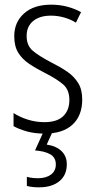

<svg xmlns="http://www.w3.org/2000/svg" viewBox="-20 -613 408 822"><path d="M332 -187Q332 -118 290.5 -79.5Q249 -41 171 -41Q128 -41 94.5 -50.5Q61 -60 38 -73V-129Q64 -112 98.5 -101Q133 -90 170 -90Q224 -90 250.5 -115.5Q277 -141 277 -185Q277 -228 251 -251Q225 -274 172 -301Q134 -320 104.5 -340Q75 -360 58 -387.5Q41 -415 41 -458Q41 -518 83 -555.5Q125 -593 199 -593Q235 -593 267.5 -584.5Q300 -576 327 -561L305 -516Q283 -530 255 -538Q227 -546 198 -546Q150 -546 122 -523Q94 -500 94 -459Q94 -418 120.5 -395.5Q147 -373 201 -345Q239 -326 268 -306Q297 -286 314.5 -258Q332 -230 332 -187ZM266 90Q266 137 234 163Q202 189 147 189Q116 189 95 183V144Q116 150 143 150Q177 150 198 134.5Q219 119 219 91Q219 61 195 47.5Q171 34 130 31L167 -51H206L180 6Q221 12 243.5 34Q266 56 266 90Z"/></svg>

Font: Noto Sans Tamil UI Condensed Light
Style: Regular
Weight: 300
Width: 3
Designer: Jelle Bosma - Monotype Design Team
Foundry: Monotype Imaging Inc.
Version: Version 2.004; ttfautohint (v1.8.4.7-5d5b)